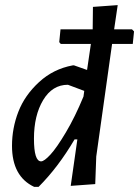

<svg xmlns="http://www.w3.org/2000/svg" viewBox="-20 -724 545 752"><path d="M270 -468 321 -450 336 -552H218L212 -559L217 -609H343L344 -697L441 -704L427 -609H497L505 -601L500 -552H419L357 -111L353 -3L257 4L283 -178H272Q208 -69 131 8H114Q27 -33 27 -153Q27 -222 52 -286.5Q77 -351 133 -402.5Q189 -454 265 -468ZM113 -181Q113 -92 141 -92Q153 -92 177.5 -118.5Q202 -145 238 -205.5Q274 -266 307 -346L310 -368L246 -392Q185 -392 149 -332Q113 -272 113 -181Z"/></svg>

Font: Alegreya Sans Medium
Style: Italic
Weight: 500
Italic angle: -7°
Designer: Juan Pablo del Peral
Foundry: Huerta Tipografica
Version: Version 2.007